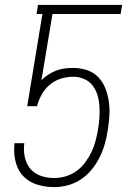

<svg xmlns="http://www.w3.org/2000/svg" viewBox="-20 -755 540 783"><path d="M201 8Q166 8 133.5 -1.5Q101 -11 78 -33.5Q55 -56 45.5 -88.5Q36 -121 38 -155L39 -171H79L78 -160Q76 -133 83 -107Q90 -81 107 -63Q124 -45 149 -37Q174 -29 201 -29Q224 -29 248 -36Q272 -43 292.5 -58Q313 -73 328 -93.5Q343 -114 353.5 -136Q364 -158 370 -181.5Q376 -205 380 -228Q384 -252 385.5 -275.5Q387 -299 385.5 -322Q384 -345 377.5 -367Q371 -389 357.5 -406.5Q344 -424 323 -433Q302 -442 279 -442Q254 -442 229 -434.5Q204 -427 183.5 -410Q163 -393 150 -369.5Q137 -346 131 -322H91L153 -698H129L135 -735H478L472 -698H194L149 -428Q162 -441 177.5 -451Q193 -461 210 -467.5Q227 -474 244.5 -476Q262 -478 279 -478Q308 -478 335 -469Q362 -460 381 -440Q400 -420 410 -394Q420 -368 424 -339.5Q428 -311 426 -281.5Q424 -252 419 -222Q415 -194 407 -166.5Q399 -139 386 -113Q373 -87 354 -63.5Q335 -40 310 -23.5Q285 -7 257 0.5Q229 8 201 8Z"/></svg>

Font: Iosevka SS04 XLt Obl
Style: Regular
Weight: 200
Italic angle: -9°
Monospace: yes
Designer: Belleve Invis
Foundry: Belleve Invis
Version: Version 19.0.0; ttfautohint (v1.8.4)